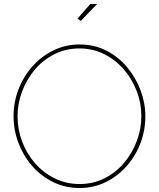

<svg xmlns="http://www.w3.org/2000/svg" viewBox="-20 -938 797 963"><path d="M379 5Q306 5 245 -25.5Q184 -56 140 -107Q96 -158 72 -222.5Q48 -287 48 -355Q48 -426 73 -490.5Q98 -555 143 -605.5Q188 -656 248.5 -685.5Q309 -715 379 -715Q453 -715 513.5 -684Q574 -653 617.5 -601Q661 -549 685 -485Q709 -421 709 -355Q709 -283 684 -218.5Q659 -154 614 -103.5Q569 -53 509 -24Q449 5 379 5ZM68 -355Q68 -289 91 -228Q114 -167 156 -119Q198 -71 255 -43Q312 -15 379 -15Q448 -15 505 -44Q562 -73 603 -122Q644 -171 666.5 -231.5Q689 -292 689 -355Q689 -421 665.5 -482Q642 -543 600 -591Q558 -639 501.5 -667Q445 -695 379 -695Q310 -695 252.5 -666Q195 -637 154 -588Q113 -539 90.5 -478.5Q68 -418 68 -355ZM385 -833 369 -845 433 -918H467Z"/></svg>

Font: Raleway Thin
Style: Regular
Weight: 100
Designer: Matt McInerney, Pablo Impallari, Rodrigo Fuenzalida
Foundry: Matt McInerney, Pablo Impallari, Rodrigo Fuenzalida
Version: Version 4.026